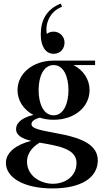

<svg xmlns="http://www.w3.org/2000/svg" viewBox="-20 -839 579 1074"><path d="M280 -169C399 -169 481 -242 481 -335C481 -395 447 -446 391 -475H512V-500H281H280C164 -500 78 -428 78 -335C78 -276 112 -225 167 -196C115 -184 71 -159 70 -118C69 -81 106 -63 155 -51C72 -31 13 13 13 72C13 155 114 215 273 215C436 215 527 154 527 58C527 -117 156 -80 156 -144C156 -165 181 -174 202 -181C226 -173 252 -169 280 -169ZM280 -194C223 -194 196 -260 196 -335C196 -410 223 -475 280 -475C336 -475 363 -410 363 -335C363 -260 336 -194 280 -194ZM327 -801 320 -819C242 -788 208 -728 208 -646C208 -580 235 -538 280 -538C318 -538 341 -567 341 -601C341 -636 313 -662 280 -662C266 -662 252 -658 242 -649C231 -704 258 -776 327 -801ZM131 64C131 21 161 -18 202 -41C297 -24 408 -10 408 72C408 152 339 189 276 189C210 189 131 148 131 64Z"/></svg>

Font: Sprat Condensed Medium
Style: Regular
Weight: 500
Width: 3
Designer: Ethan Nakache
Foundry: Collletttivo
Version: Version 2.000;Glyphs 3.2 (3217)